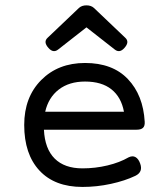

<svg xmlns="http://www.w3.org/2000/svg" viewBox="-20 -702 640 732"><path d="M72.3 -225.6Q72.3 -114.3 130.4 -51.8Q188.5 10.7 294.4 10.7Q349.1 10.7 402.8 -1Q456.5 -12.7 496.1 -31.7Q526.4 -46.4 514.2 -79.1Q507.8 -96.7 496.6 -103Q485.4 -109.4 470.2 -102.1Q436.5 -82.5 389.9 -71.3Q343.3 -60.1 294.4 -60.1Q226.1 -60.1 188.5 -97.4Q150.9 -134.8 147.5 -207.5H501Q517.6 -207.5 525.1 -214.6Q532.7 -221.7 531.7 -237.8Q525.9 -339.4 467.5 -400.6Q409.2 -461.9 304.2 -461.9Q201.7 -461.9 137 -396.7Q72.3 -331.5 72.3 -225.6ZM452.6 -275.9H152.3Q164.6 -330.1 204.1 -360.6Q243.7 -391.1 304.2 -391.1Q367.7 -391.1 405 -361.3Q442.4 -331.5 452.6 -275.9ZM281.2 -671.9 161.6 -558.1Q144 -542 165 -519Q183.1 -498.5 201.7 -513.2L309.6 -597.7L417.5 -513.2Q436 -498.5 454.1 -519Q475.1 -542 457.5 -558.1L337.9 -671.9Q327.1 -681.6 309.6 -681.6Q292 -681.6 281.2 -671.9Z"/></svg>

Font: Courier Prime Code
Style: Regular
Weight: 400
Designer: Alan Dague-Greene
Foundry: Quote-Unquote Apps
Version: Version 3.18